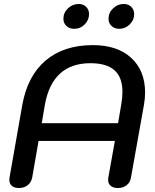

<svg xmlns="http://www.w3.org/2000/svg" viewBox="-20 -937 778 966"><path d="M27 -32Q27 -40 28 -44L92 -408Q118 -555 209.5 -632.5Q301 -710 447 -710Q570 -710 640 -646Q710 -582 710 -471Q710 -441 704 -408L639 -44Q635 -19 617 -5Q599 9 573 9Q550 9 537 -2Q524 -13 524 -33Q524 -40 525 -44L558 -228H174L142 -44Q137 -19 119 -5Q101 9 75 9Q52 9 39.5 -2Q27 -13 27 -32ZM574 -317 590 -411Q596 -446 596 -475Q596 -548 556 -583.5Q516 -619 435 -619Q244 -619 206 -411L190 -317ZM299 -843Q299 -873 322 -895Q345 -917 376 -917Q399 -917 413.5 -902.5Q428 -888 428 -866Q428 -836 406 -814Q384 -792 354 -792Q329 -792 314 -806.5Q299 -821 299 -843ZM526 -843Q526 -873 549 -895Q572 -917 602 -917Q626 -917 640.5 -902.5Q655 -888 655 -865Q655 -836 632.5 -814Q610 -792 580 -792Q556 -792 541 -806.5Q526 -821 526 -843Z"/></svg>

Font: Kodchasan SemiBold
Style: Italic
Weight: 600
Italic angle: -10°
Version: Version 1.000; ttfautohint (v1.6)